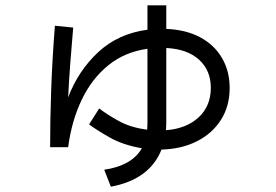

<svg xmlns="http://www.w3.org/2000/svg" viewBox="-20 -646 1040 724"><path d="M237 -91H169Q169 -195 173 -308Q177 -421 187 -549L256 -542Q250 -473 245 -407.5Q240 -342 237 -279Q275 -379 350 -449Q425 -519 536 -534V-626H607V-537Q681 -534 734.5 -505.5Q788 -477 817 -427.5Q846 -378 846 -314Q846 -246 813.5 -194.5Q781 -143 723 -113.5Q665 -84 589 -82Q544 31 398 58L373 -6Q477 -21 515 -87Q444 -99 393 -128Q342 -157 316 -177L354 -237Q381 -216 426.5 -190.5Q472 -165 535 -157Q536 -167 536 -179V-462Q450 -450 388 -399.5Q326 -349 288 -269.5Q250 -190 237 -91ZM607 -182Q607 -168 606 -155Q683 -161 729 -203.5Q775 -246 775 -315Q775 -380 731 -420.5Q687 -461 607 -465Z"/></svg>

Font: Murecho
Style: Regular
Weight: 400
Designer: Neil Summerour
Foundry: Positype
Version: Version 1.010; ttfautohint (v1.8.3)